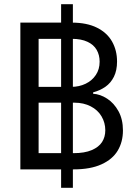

<svg xmlns="http://www.w3.org/2000/svg" viewBox="-20 -816 659 925"><path d="M274.4 -795.9H331.1V88.9H274.4ZM78.1 -707H326.2Q398.4 -707 447.3 -682.6Q496.1 -658.2 520 -615.7Q543.9 -573.2 543.9 -519.5Q543.9 -476.6 528.8 -446.3Q513.7 -416 487.8 -397.9Q461.9 -379.9 428.7 -371.1V-364.3Q462.9 -362.3 496.1 -340.8Q529.3 -319.3 550.8 -280.3Q572.3 -241.2 572.3 -187.5Q572.3 -132.8 547.4 -90.8Q522.5 -48.8 469.2 -24.4Q416 0 335 0H78.1ZM487.3 -188.5Q487.3 -224.6 469.2 -255.4Q451.2 -286.1 417 -303.7Q382.8 -321.3 338.9 -321.3H166V-78.1H334Q387.7 -78.1 421.9 -92.8Q456.1 -107.4 471.7 -131.8Q487.3 -156.2 487.3 -188.5ZM460 -518.6Q460 -550.8 445.8 -575.7Q431.6 -600.6 401.4 -614.7Q371.1 -628.9 326.2 -628.9H166V-397.5H323.2Q361.3 -397.5 392.6 -412.6Q423.8 -427.7 441.9 -455.1Q460 -482.4 460 -518.6Z"/></svg>

Font: Pretendard Std Variable
Style: Regular
Weight: 400
Designer: Base glyphs from Inter by Rasmus Andersson; Hangeul glyphs from Noto Sans CJK(Source Han Sans) by Jang Soo-young and Kan
Foundry: Kil Hyung-jin
Version: Version 1.309;Glyphs 3.2 (3225)